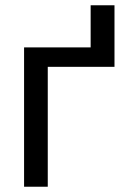

<svg xmlns="http://www.w3.org/2000/svg" viewBox="-20 -708 490 728"><path d="M414.1 -688H323.7V-528.3H71.3V0H161.1V-454.6H414.1Z"/></svg>

Font: Bert Sans
Style: Regular
Weight: 400
Designer: Christian Robertson (Google), Cristiano Sobral
Foundry: Google, Cristiano Sobral
Version: Version 3.101